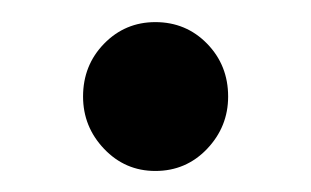

<svg xmlns="http://www.w3.org/2000/svg" viewBox="-20 -336 288 178"><path d="M124 -177.5Q96 -177.5 76.5 -198Q57 -218.5 57 -246.5Q57 -275.5 76.5 -295.5Q96 -315.5 124 -315.5Q152.5 -315.5 172 -295.5Q191.5 -275.5 191.5 -246.5Q191.5 -218.5 172 -198Q152.5 -177.5 124 -177.5Z"/></svg>

Font: Fraunces 72pt Soft
Style: Regular
Weight: 400
Version: Version 1.000;[b76b70a41]